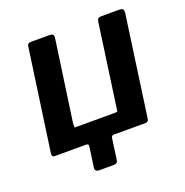

<svg xmlns="http://www.w3.org/2000/svg" viewBox="-120 -640 851 881"><g transform="rotate(-20 305.5 -199.5)"><path d="M218 131Q195 131 198 111L212 11Q213 0 201 0H47Q33 0 35 -17L105 -512Q106 -522 110.5 -526Q115 -530 127 -530H213Q226 -530 231 -525.5Q236 -521 234 -508L178 -114Q177 -105 178 -98.5Q179 -92 176 -92H366Q376 -91 381 -93Q386 -95 387 -92L446 -512Q448 -522 452.5 -526Q457 -530 468 -530H555Q568 -530 572.5 -525.5Q577 -521 576 -508L507 -16Q505 0 491 0H337Q325 0 323 11L309 112Q308 122 303 126.5Q298 131 287 131Z"/></g></svg>

Font: Libre Franklin SemiBold
Style: Italic
Weight: 600
Italic angle: -8°
Designer: Pablo Impallari, Rodrigo Fuenzalida, Nhung Nguyen
Foundry: Impallari Type
Version: Version 3.000